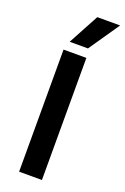

<svg xmlns="http://www.w3.org/2000/svg" viewBox="-169 -944 649 996"><g transform="rotate(20 155.5 -446.0)"><path d="M195 -723H94L185 -892H311ZM204 0H78V-674H204Z"/></g></svg>

Font: Hind Guntur SemiBold
Style: Regular
Weight: 600
Designer: Manushi Parikh, Hitesh Malaviya
Foundry: Indian Type Foundry
Version: Version 1.000;PS 1.0;hotconv 1.0.86;makeotf.lib2.5.63406; tt